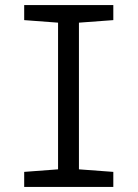

<svg xmlns="http://www.w3.org/2000/svg" viewBox="-20 -734 540 754"><path d="M75 -59 208 -69V-645L75 -655V-714H425V-655L290 -645V-69L425 -59V0H75Z"/></svg>

Font: Noto Sans Mono UI Cond
Style: Regular
Weight: 400
Width: 3
Monospace: yes
Designer: Monotype Design team
Foundry: Monotype Imaging Inc.
Version: Version 1.000